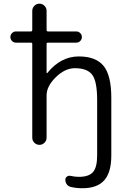

<svg xmlns="http://www.w3.org/2000/svg" viewBox="-20 -792 681 1020"><path d="M64.5 -565.4Q52.7 -565.4 43.9 -574.2Q35.2 -583 35.2 -595.2Q35.2 -607.4 43.9 -616.2Q52.7 -625 64.5 -625H144.5Q151.4 -625 151.4 -632.8V-734.4Q151.4 -750 162.6 -761.2Q173.8 -772.5 189.5 -772.5Q205.1 -772.5 216.3 -761.2Q227.5 -750 227.5 -734.4V-632.8Q227.5 -625 234.4 -625H384.8Q397.5 -625 406.2 -616.2Q415 -607.4 415 -595.2Q415 -583 406.2 -574.2Q397.5 -565.4 384.8 -565.4H234.4Q227.5 -565.4 227.5 -558.6V-404.3Q227.5 -403.3 229 -403.3Q230.5 -403.3 231.4 -404.3Q302.7 -492.2 398.4 -492.2Q489.3 -492.2 530.3 -441.9Q571.3 -391.6 571.3 -272.5V34.2Q571.3 124 533.7 166Q496.1 208 418 208Q385.7 208 356.4 201.2Q342.8 198.2 335 187.5Q327.1 176.8 327.1 163.1Q327.1 152.3 335.9 146Q344.7 139.6 356.4 142.6Q377.9 147.5 398.4 147.5Q452.1 147.5 474.1 122.1Q496.1 96.7 496.1 34.2V-259.8Q496.1 -360.4 469.7 -395Q443.4 -429.7 377.9 -429.7Q325.2 -429.7 276.4 -381.8Q227.5 -334 227.5 -285.2V-60.5Q227.5 -44.9 216.3 -33.7Q205.1 -22.5 189.5 -22.5Q173.8 -22.5 162.6 -33.7Q151.4 -44.9 151.4 -60.5V-558.6Q151.4 -565.4 144.5 -565.4Z"/></svg>

Font: Gen Jyuu Gothic Normal
Style: Regular
Weight: 300
Designer: [Source Han Sans]
Ryoko NISHIZUKA  (kana & ideographs); Paul D. Hunt (Latin, Greek & Cyrillic); Wenlong ZHANG  (bopomofo
Version: Version 1.002.20150607